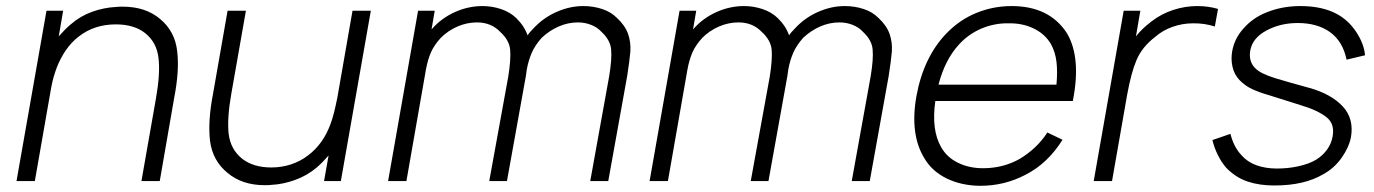

<svg xmlns="http://www.w3.org/2000/svg" viewBox="-20 -598 4536 634"><path d="M555 -274 507.5 0H447L495 -273Q509.5 -355 503.5 -405.5Q498 -457.5 459.5 -488.5Q423 -517.5 362.5 -517.5Q291 -517.5 239.5 -477Q215.5 -458.5 197.2 -431.8Q179 -405 167.5 -375Q162 -360.5 157.2 -344Q152.5 -327.5 149 -308.5L95 0H34.5L133.5 -562.5H188.5L174 -478Q195 -502 213.5 -517.5Q245 -545 284 -559Q323 -573 362.5 -575Q366.5 -575.5 372.5 -575.8Q378.5 -576 385.5 -576Q460.5 -576 508.5 -535.5Q557.5 -495 565 -429.5Q573 -365.5 555 -274Z M1204.5 -562.5 1105.5 0H1050L1065 -84.5Q1045 -61.5 1026 -45Q994 -18 954.5 -3.8Q915 10.5 876 12.5Q872.5 13 867 13.2Q861.5 13.5 854.5 13.5Q779.5 13.5 731.5 -27Q682 -67 673.5 -133Q666 -198.5 683.5 -288.5L731.5 -562.5H792L744 -289.5Q729.5 -208.5 735 -156.5Q741 -105 779.5 -74Q816.5 -45 876 -45Q909.5 -45 941 -55.2Q972.5 -65.5 998 -85.5Q1047 -122.5 1071 -187.5Q1077.5 -204.5 1083 -226.5Q1088.5 -248.5 1094 -276L1144 -562.5Z M2051 -347 1988.5 0H1929L1991.5 -346Q2001 -403 1998 -434.5Q1995.5 -465.5 1966.5 -492.5Q1953 -507.5 1932.2 -515.8Q1911.5 -524 1888.5 -524Q1855.5 -524 1824.8 -510.5Q1794 -497 1768.5 -473Q1758 -461 1750 -449.2Q1742 -437.5 1736.5 -425Q1731 -412.5 1726.8 -398.8Q1722.5 -385 1719.5 -368.5L1716.5 -347L1654 0H1595.5L1658.5 -346Q1667.5 -403.5 1664.5 -434.5Q1661.5 -465.5 1632 -492.5Q1602 -524 1555 -524Q1522 -524 1490.8 -510.5Q1459.5 -497 1435.5 -473Q1413.5 -449 1403 -425Q1392.5 -401 1386.5 -368.5L1322 0H1261.5L1360.5 -562.5H1415.5L1405 -501L1406 -502Q1421.5 -520 1441 -534.2Q1460.5 -548.5 1482.2 -558.2Q1504 -568 1527 -573Q1550 -578 1573 -578Q1604.5 -578 1634 -568.2Q1663.5 -558.5 1684.5 -538.5Q1711.5 -512 1722 -481.5Q1728 -490.5 1739.5 -502Q1772.5 -538.5 1816.8 -558.2Q1861 -578 1906 -578Q1939 -578 1968.5 -568.2Q1998 -558.5 2017.5 -538.5Q2044 -514 2054 -486Q2063.5 -458.5 2061.5 -428Q2059 -398 2051 -347Z M2914.5 -347 2852 0H2792.5L2855 -346Q2864.5 -403 2861.5 -434.5Q2859 -465.5 2830 -492.5Q2816.5 -507.5 2795.8 -515.8Q2775 -524 2752 -524Q2719 -524 2688.2 -510.5Q2657.5 -497 2632 -473Q2621.5 -461 2613.5 -449.2Q2605.5 -437.5 2600 -425Q2594.5 -412.5 2590.2 -398.8Q2586 -385 2583 -368.5L2580 -347L2517.5 0H2459L2522 -346Q2531 -403.5 2528 -434.5Q2525 -465.5 2495.5 -492.5Q2465.5 -524 2418.5 -524Q2385.5 -524 2354.2 -510.5Q2323 -497 2299 -473Q2277 -449 2266.5 -425Q2256 -401 2250 -368.5L2185.5 0H2125L2224 -562.5H2279L2268.5 -501L2269.5 -502Q2285 -520 2304.5 -534.2Q2324 -548.5 2345.8 -558.2Q2367.5 -568 2390.5 -573Q2413.5 -578 2436.5 -578Q2468 -578 2497.5 -568.2Q2527 -558.5 2548 -538.5Q2575 -512 2585.5 -481.5Q2591.5 -490.5 2603 -502Q2636 -538.5 2680.2 -558.2Q2724.5 -578 2769.5 -578Q2802.5 -578 2832 -568.2Q2861.5 -558.5 2881 -538.5Q2907.5 -514 2917.5 -486Q2927 -458.5 2925 -428Q2922.5 -398 2914.5 -347Z M3087.5 -112.5Q3106 -79 3142.8 -60.8Q3179.5 -42.5 3226 -42.5Q3292 -42.5 3346.5 -73Q3375 -90 3398 -111.8Q3421 -133.5 3438.5 -160.5L3488.5 -136.5Q3440.5 -59 3366.5 -21Q3297 15.5 3217.5 15.5Q3187.5 15.5 3159.5 9.5Q3131.5 3.5 3107.5 -8Q3083.5 -19.5 3064.2 -36.5Q3045 -53.5 3032 -76Q2984 -154.5 3006 -280Q3029.5 -409 3105 -487.5Q3149 -533 3204.5 -555.5Q3260 -578 3320.5 -578Q3445 -578 3503 -488.5Q3551 -407.5 3522.5 -264.5H3068.5Q3055 -169 3087.5 -112.5ZM3079 -318.5H3468.5Q3472.5 -362 3468.5 -394.5Q3464.5 -427 3450 -453Q3430 -486.5 3392.8 -504.2Q3355.5 -522 3310 -521Q3287.5 -521.5 3265.2 -517.2Q3243 -513 3222 -504.2Q3201 -495.5 3182 -482.2Q3163 -469 3147.5 -452Q3100.5 -401.5 3079 -318.5Z M4002 -568.5 3991.5 -510.5Q3957.5 -521.5 3919.5 -521Q3885 -521 3852.2 -509.5Q3819.5 -498 3795.5 -477Q3751.5 -443.5 3733 -400Q3723.5 -377.5 3716 -349.2Q3708.5 -321 3702 -285.5L3652 0H3591.5L3690.5 -562.5H3745.5L3731 -478Q3751 -503.5 3782 -527Q3815 -552.5 3854.2 -565.2Q3893.5 -578 3933 -578Q3970.5 -578 4002 -568.5Z M4426.5 -401Q4414 -461.5 4372 -491.8Q4330 -522 4265 -522Q4207.5 -522 4161.5 -497Q4116 -472.5 4108.5 -431.5Q4105.5 -413.5 4109.2 -399.5Q4113 -385.5 4123.2 -374.5Q4133.5 -363.5 4150.8 -355.2Q4168 -347 4192 -339.5Q4214.5 -332.5 4242.2 -324.8Q4270 -317 4304.5 -307.5Q4375.5 -287.5 4413.5 -247Q4451.5 -206.5 4441 -145Q4434 -110.5 4409.5 -76Q4385 -42 4350 -23Q4287.5 14.5 4188 14.5Q4138.5 14.5 4099.8 1.5Q4061 -11.5 4029.5 -43.5Q4013 -62.5 4001 -87Q3989 -111.5 3983.5 -135.5L4043 -156Q4054 -112.5 4079.5 -85.5Q4099 -63 4129.2 -52.2Q4159.5 -41.5 4196 -41.5Q4213 -41.5 4231.2 -43.2Q4249.5 -45 4266.5 -48.8Q4283.5 -52.5 4299 -58Q4314.5 -63.5 4326.5 -71Q4348 -84.5 4362.2 -104.2Q4376.5 -124 4380.5 -148Q4388 -189.5 4359.5 -211.5Q4345.5 -222.5 4324.2 -232.5Q4303 -242.5 4274 -251L4171 -283.5Q4153.5 -288.5 4139.8 -293.5Q4126 -298.5 4114.2 -304Q4102.5 -309.5 4092.5 -316.8Q4082.5 -324 4073 -333.5Q4055.5 -352 4049.8 -377.5Q4044 -403 4049 -430Q4056.5 -471.5 4087 -505Q4117.5 -539 4159.5 -556Q4212 -578 4274 -578Q4347 -578 4396 -551Q4433 -530.5 4458 -493Q4484 -454 4487.5 -415.5Z"/></svg>

Font: Russisch Sans Light
Style: Italic
Weight: 300
Italic angle: -10°
Designer: Michael Sharanda (font) & Cristiano Sobral (main changes)
Foundry: Michael Sharanda
Version: Version 2.00;September 8, 2020;FontCreator 13.0.0.2681 64-bi